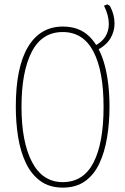

<svg xmlns="http://www.w3.org/2000/svg" viewBox="-20 -845 570 875"><path d="M266 10Q205 10 163.5 -20.5Q122 -51 97.5 -103Q73 -155 62.5 -221Q52 -287 52 -359Q52 -538 107.5 -631Q163 -724 267 -724Q342 -724 388.5 -677.5Q435 -631 457 -548.5Q479 -466 479 -359Q479 -285 468 -218.5Q457 -152 433 -100.5Q409 -49 368 -19.5Q327 10 266 10ZM266 -15Q360 -15 406 -104Q452 -193 452 -358Q452 -522 405.5 -610.5Q359 -699 266 -699Q171 -699 124.5 -608.5Q78 -518 78 -358Q78 -198 126 -106.5Q174 -15 266 -15ZM409 -635Q444 -652 460 -678Q476 -704 476 -736Q476 -774 454 -819L469 -825L481 -818Q502 -778 502 -738Q502 -701 482.5 -669Q463 -637 418 -614Z"/></svg>

Font: Noto Sans Mono Condensed Thin
Style: Regular
Weight: 100
Width: 3
Designer: Monotype Design Team
Foundry: Monotype Imaging Inc.
Version: Version 2.014; ttfautohint (v1.8.4.7-5d5b)